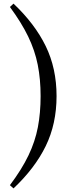

<svg xmlns="http://www.w3.org/2000/svg" viewBox="-20 -842 425 1069"><path d="M206.1 -307.1Q206.1 -400.9 190.2 -481Q174.3 -561 137 -638.4Q99.6 -715.8 35.2 -803.2L55.2 -821.8Q174.3 -709 234.6 -585.2Q294.9 -461.4 294.9 -307.1Q294.9 -152.3 234.6 -28.8Q174.3 94.7 55.2 207L35.2 189Q101.6 100.6 138.7 22.9Q175.8 -54.7 190.9 -134Q206.1 -213.4 206.1 -307.1Z"/></svg>

Font: Source Han Serif TW SemiBold
Style: Regular
Weight: 600
Designer: Ryoko NISHIZUKA Ë•øÂ°öÊ∂ºÂ≠ê (kana & ideographs); Frank Grie√ühammer (Latin, Greek & Cyrillic); Wenlong ZHANG Âº†ÊñáÈæô 
Foundry: Adobe
Version: Version 2.003;hotconv 1.1.1;makeotfexe 2.6.0